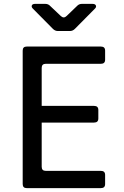

<svg xmlns="http://www.w3.org/2000/svg" viewBox="-20 -970 640 990"><path d="M118 0Q97 0 97 -21V-709Q97 -730 118 -730H500Q522 -730 522 -709V-662Q522 -641 500 -641H216Q195 -641 195 -620V-424H465Q487 -424 487 -403V-359Q487 -338 465 -338H195V-110Q195 -89 216 -89H500Q522 -89 522 -68V-21Q522 0 500 0ZM279 -810Q264 -810 253 -821L151 -924Q141 -933 144 -941.5Q147 -950 161 -950H214Q229 -950 239 -939L294 -887Q309 -873 324 -888L377 -939Q387 -950 402 -950H457Q471 -950 474.5 -941.5Q478 -933 468 -924L366 -821Q355 -810 340 -810Z"/></svg>

Font: Pitagon Sans Mono Medium
Style: Regular
Weight: 500
Monospace: yes
Designer: Travis Tran
Foundry: Pitagon
Version: Version 1.001; ttfautohint (v1.8.4.7-5d5b);gftools[0.9.26]